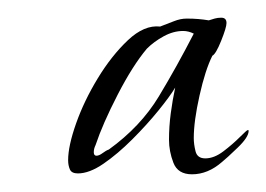

<svg xmlns="http://www.w3.org/2000/svg" viewBox="-20 -533 301 217"><path d="M197 -336Q181 -336 176 -349Q171 -362 171 -375Q171 -390 173 -405Q175 -420 178 -434Q172 -424 159 -408Q146 -392 129.5 -375.5Q113 -359 97 -348Q81 -337 68 -337Q61 -337 59 -341.5Q57 -346 57 -352Q57 -368 66 -393.5Q75 -419 90.5 -444.5Q106 -470 124.5 -487.5Q143 -505 161 -503Q169 -506 176.5 -509Q184 -512 191 -512Q198 -512 204 -511.5Q210 -511 216 -510Q219 -511 222.5 -512Q226 -513 230 -513Q236 -513 236 -507Q236 -502 230 -487Q224 -472 220 -470Q212 -454 205.5 -425Q199 -396 199 -377Q199 -370 201 -362Q203 -354 212 -354Q222 -354 232.5 -362Q243 -370 251 -378Q259 -386 260 -386Q261 -386 261 -385.5Q261 -385 261 -385Q261 -378 248.5 -366Q236 -354 231 -350Q215 -336 197 -336ZM89 -357Q92 -357 96 -360Q100 -363 103 -364Q139 -390 159.5 -424Q180 -458 199 -495Q193 -498 187 -498Q176 -498 165 -492Q154 -486 146 -478Q130 -459 113 -426Q96 -393 88 -369Q86 -365 86 -361Q86 -357 89 -357Z"/></svg>

Font: Bonheur Royale
Style: Regular
Weight: 400
Designer: Robert E. Leuschke
Foundry: Robert E. Leuschke
Version: Version 1.010; ttfautohint (v1.8.3)